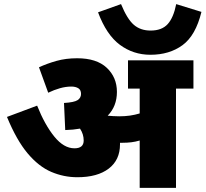

<svg xmlns="http://www.w3.org/2000/svg" viewBox="-20 -916 1002 936"><path d="M565 -212Q565 -136 510 -94Q455 -52 357 -52Q291 -52 230 -78Q169 -104 115 -168Q61 -232 14 -346L161 -401Q198 -308 244.5 -250.5Q291 -193 343 -193Q388 -193 388 -231Q388 -262 370 -289Q337 -283 298 -282L292 -414Q342 -417 358.5 -428Q375 -439 375 -458Q375 -478 361.5 -486Q348 -494 328 -494Q301 -494 272.5 -486Q244 -478 215 -464L170 -588Q209 -606 255 -619Q301 -632 356 -632Q451 -632 500.5 -585.5Q550 -539 550 -468Q550 -398 505 -352Q517 -351 531 -350Q545 -349 561 -349Q589 -349 613.5 -352.5Q638 -356 661 -363V-484H604V-622H923V-484H838V0H661V-231Q641 -225 620.5 -222.5Q600 -220 578 -220Q571 -220 565 -220Q565 -217 565 -212ZM962 -858Q934 -743 870 -696Q806 -649 713 -649Q630 -649 564.5 -697.5Q499 -746 458 -856L570 -896Q600 -823 632.5 -795Q665 -767 714 -767Q769 -767 797.5 -798.5Q826 -830 839 -896Z"/></svg>

Font: Noto Sans Black
Style: Regular
Weight: 900
Designer: Monotype Design Team
Foundry: Monotype Imaging Inc.
Version: Version 2.007